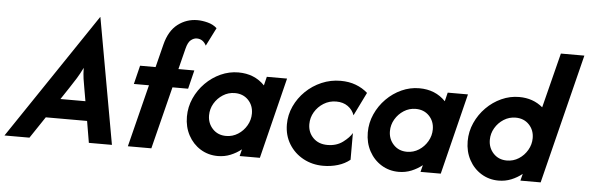

<svg xmlns="http://www.w3.org/2000/svg" viewBox="-90 -823 3017 984"><g transform="rotate(5 1418.5 -331.0)"><path d="M-43.8 0 391.7 -647.2H393.1L509 0H390.3L371.5 -111.1H159L84.7 0ZM225.7 -211.1H354.2L343.1 -275Q338.2 -300.7 334.7 -324.7Q331.2 -348.6 330.6 -380.6Q315.3 -349.3 300.3 -325Q285.4 -300.7 268.1 -275Z M591 0 671.5 -320.8H593.8L617.4 -416.7H697.2L727.1 -535.4Q745.1 -606.9 789.6 -641Q834 -675 890.3 -675Q914.6 -675 943.1 -667.7Q971.5 -660.4 991 -642.4L943.8 -548.6Q927.1 -581.2 895.1 -581.2Q879.9 -581.2 864.9 -569.4Q850 -557.6 841.7 -524.3L814.6 -416.7H896.5L872.9 -320.8H792.4L711.8 0Z M1054.2 9.7Q1004.9 9.7 964.9 -14.9Q925 -39.6 902.1 -82.3Q879.2 -125 879.2 -177.8Q879.2 -227.8 899.3 -272.6Q919.4 -317.4 953.8 -352.1Q988.2 -386.8 1031.9 -406.6Q1075.7 -426.4 1122.9 -426.4Q1205.6 -426.4 1258.3 -371.5L1269.4 -416.7H1373.6L1270.1 0H1166L1175 -35.4Q1150 -15.3 1119.4 -2.8Q1088.9 9.7 1054.2 9.7ZM1087.5 -96.5Q1120.8 -96.5 1148.6 -114.2Q1176.4 -131.9 1193.1 -160.8Q1209.7 -189.6 1209.7 -222.2Q1209.7 -263.9 1183 -291.7Q1156.2 -319.4 1113.9 -319.4Q1080.6 -319.4 1052.8 -301.7Q1025 -284 1008.3 -255.6Q991.7 -227.1 991.7 -194.4Q991.7 -153.5 1018.4 -125Q1045.1 -96.5 1087.5 -96.5Z M1596.5 12.5Q1540.3 12.5 1494.1 -12.5Q1447.9 -37.5 1420.5 -81.9Q1393.1 -126.4 1393.1 -183.3Q1393.1 -231.9 1413.5 -276.4Q1434 -320.8 1469.4 -355.2Q1504.9 -389.6 1551 -409.4Q1597.2 -429.2 1648.6 -429.2Q1691.7 -429.2 1726.7 -416Q1761.8 -402.8 1788.2 -379.2L1729.2 -259Q1719.4 -286.8 1695.1 -304.2Q1670.8 -321.5 1635.4 -321.5Q1600 -321.5 1570.8 -303.5Q1541.7 -285.4 1524.7 -256.6Q1507.6 -227.8 1507.6 -194.4Q1507.6 -152.1 1535.4 -124Q1563.2 -95.8 1609 -95.8Q1655.6 -95.8 1688.2 -120.1Q1720.8 -144.4 1734 -168.1V-30.6Q1707.6 -9 1671.9 1.7Q1636.1 12.5 1596.5 12.5Z M1984.7 9.7Q1935.4 9.7 1895.5 -14.9Q1855.6 -39.6 1832.6 -82.3Q1809.7 -125 1809.7 -177.8Q1809.7 -227.8 1829.9 -272.6Q1850 -317.4 1884.4 -352.1Q1918.8 -386.8 1962.5 -406.6Q2006.2 -426.4 2053.5 -426.4Q2136.1 -426.4 2188.9 -371.5L2200 -416.7H2304.2L2200.7 0H2096.5L2105.6 -35.4Q2080.6 -15.3 2050 -2.8Q2019.4 9.7 1984.7 9.7ZM2018.1 -96.5Q2051.4 -96.5 2079.2 -114.2Q2106.9 -131.9 2123.6 -160.8Q2140.3 -189.6 2140.3 -222.2Q2140.3 -263.9 2113.5 -291.7Q2086.8 -319.4 2044.4 -319.4Q2011.1 -319.4 1983.3 -301.7Q1955.6 -284 1938.9 -255.6Q1922.2 -227.1 1922.2 -194.4Q1922.2 -153.5 1949 -125Q1975.7 -96.5 2018.1 -96.5Z M2498.6 9.7Q2449.3 9.7 2409.4 -14.9Q2369.4 -39.6 2346.5 -82.3Q2323.6 -125 2323.6 -177.8Q2323.6 -227.8 2343.8 -272.6Q2363.9 -317.4 2398.3 -352.1Q2432.6 -386.8 2476.4 -406.6Q2520.1 -426.4 2567.4 -426.4Q2638.9 -426.4 2688.9 -384L2760.4 -666.7H2881.2L2714.6 0H2610.4L2619.4 -35.4Q2594.4 -15.3 2563.9 -2.8Q2533.3 9.7 2498.6 9.7ZM2531.9 -96.5Q2565.3 -96.5 2593.1 -114.2Q2620.8 -131.9 2637.5 -160.8Q2654.2 -189.6 2654.2 -222.2Q2654.2 -263.9 2627.4 -291.7Q2600.7 -319.4 2558.3 -319.4Q2525 -319.4 2497.2 -301.7Q2469.4 -284 2452.8 -255.6Q2436.1 -227.1 2436.1 -194.4Q2436.1 -153.5 2462.8 -125Q2489.6 -96.5 2531.9 -96.5Z"/></g></svg>

Font: Afacad
Style: Bold Italic
Weight: 700
Italic angle: -14°
Designer: Kristian Moeller
Foundry: Dicotype
Version: Version 1.000; ttfautohint (v1.8.4.7-5d5b)